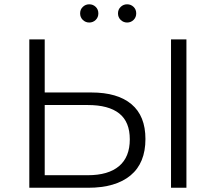

<svg xmlns="http://www.w3.org/2000/svg" viewBox="-20 -886 1018 906"><path d="M118.3 0V-700H191V-449.6H411.1Q534.8 -449.6 600.5 -394.2Q666.3 -338.9 666.3 -230.1Q666.3 -116.5 596 -58.3Q525.8 0 395.5 0ZM191 -59.2H394.4Q491 -59.2 541.8 -102.1Q592.5 -144.9 592.5 -228.5Q592.5 -311.1 542.5 -350.7Q492.5 -390.4 394.4 -390.4H191ZM787 0V-700H859.7V0ZM579.8 -779.7Q562.4 -779.7 549.6 -791.9Q536.8 -804.2 536.8 -822.7Q536.8 -841.6 549.6 -853.6Q562.4 -865.7 579.8 -865.7Q597.6 -865.7 610.2 -853.6Q622.8 -841.6 622.8 -822.7Q622.8 -804.2 610.2 -791.9Q597.6 -779.7 579.8 -779.7ZM401.1 -779.7Q383.7 -779.7 370.9 -791.9Q358.1 -804.2 358.1 -822.7Q358.1 -841.6 370.9 -853.6Q383.7 -865.7 401.1 -865.7Q418.9 -865.7 431.5 -853.6Q444.1 -841.6 444.1 -822.7Q444.1 -804.2 431.5 -791.9Q418.9 -779.7 401.1 -779.7Z"/></svg>

Font: Montserrat Thin
Style: Regular
Weight: 100
Designer: Julieta Ulanovsky
Foundry: Julieta Ulanovsky
Version: Version 9.000